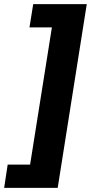

<svg xmlns="http://www.w3.org/2000/svg" viewBox="-73 -725 470 925"><path d="M-53 180 -36 68H72L177 -593H69L87 -705H345L205 180Z"/></svg>

Font: Nunito Sans 12pt ExtraLight 12pt ExtraBold
Style: Italic
Weight: 800
Italic angle: -9°
Version: Version 3.101;gftools[0.9.27]